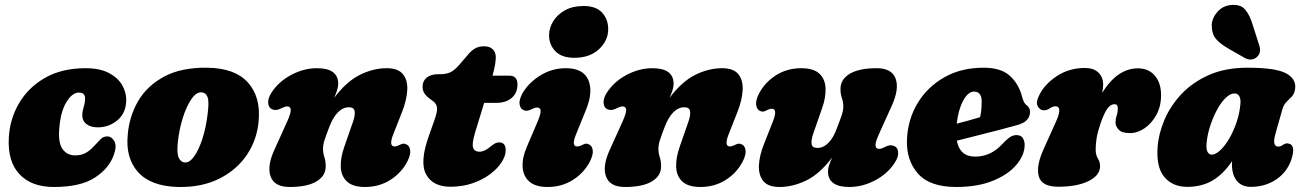

<svg xmlns="http://www.w3.org/2000/svg" viewBox="-20 -751 5326 784"><path d="M302 -373Q275 -373 251 -333.8Q227 -294.5 222 -225Q217 -168 235.5 -142.2Q254 -116.5 286.5 -116.5Q312.5 -116.5 330.5 -126.8Q348.5 -137 366 -156.5Q380 -172 391 -183Q402 -194 418 -194Q435.5 -194 446.8 -174.5Q458 -155 444.5 -118Q425.5 -63.5 367 -25.5Q308.5 12.5 199.5 12.5Q108 12.5 59.2 -40Q10.5 -92.5 16 -189Q20 -265 57.8 -329.5Q95.5 -394 164 -433.2Q232.5 -472.5 329.5 -472.5Q387.5 -472.5 424.5 -453Q461.5 -433.5 478.8 -403.5Q496 -373.5 495.5 -341.5Q494.5 -289.5 459.8 -260.2Q425 -231 379 -231Q349.5 -231 332.5 -244.8Q315.5 -258.5 316 -281Q316.5 -298 321.8 -314.2Q327 -330.5 327.5 -349Q327.5 -373 302 -373Z M827.5 -474.5Q940 -472.5 992 -414.5Q1044 -356.5 1036.5 -261.5Q1031 -184 989.8 -121.2Q948.5 -58.5 876.5 -22Q804.5 14.5 707 12.5Q596 9.5 544.2 -47.8Q492.5 -105 501.5 -199Q507 -273.5 543.2 -336.8Q579.5 -400 649.8 -438Q720 -476 827.5 -474.5ZM735 -87.5Q754.5 -86.5 773.2 -113Q792 -139.5 806.5 -184.5Q821 -229.5 827.5 -283Q834.5 -335 827.8 -353.8Q821 -372.5 803 -374Q781 -375.5 760.8 -345.2Q740.5 -315 726 -268.2Q711.5 -221.5 706.5 -173.5Q701 -125.5 709.8 -107Q718.5 -88.5 735 -87.5Z M1093.5 -304Q1077.5 -309 1075.2 -329Q1073 -349 1089 -373.5Q1118 -418 1169.2 -445.2Q1220.5 -472.5 1274.5 -472.5Q1361 -472.5 1361 -408.5Q1361 -396 1356.2 -381.5Q1351.5 -367 1344.5 -351.5Q1395 -418.5 1449.8 -445.5Q1504.5 -472.5 1559 -472.5Q1605.5 -472.5 1625.2 -448.2Q1645 -424 1643 -383.5Q1641 -343 1622 -294.5L1586.5 -204.5Q1566 -153 1591 -153Q1600 -153 1613.5 -160Q1628 -168 1639 -161.5Q1651.5 -157 1654.8 -138.5Q1658 -120 1642.5 -90Q1618 -44 1573 -15.8Q1528 12.5 1470.5 12.5Q1420.5 12.5 1396.8 -9.8Q1373 -32 1371.5 -69.2Q1370 -106.5 1386 -152L1421.5 -254Q1430.5 -279.5 1428.2 -296.2Q1426 -313 1405 -313Q1380 -313 1359.8 -292.2Q1339.5 -271.5 1325 -233.5Q1311 -197.5 1305 -178.5Q1299 -159.5 1299 -143.5Q1299 -126 1304.5 -109.5Q1310 -93 1310 -72Q1310 -32.5 1272 -10Q1234 12.5 1163 12.5Q1101 12.5 1085.2 -29.8Q1069.5 -72 1100.5 -139.5L1153 -255.5Q1168.5 -290.5 1167.2 -303.5Q1166 -316.5 1152 -316.5Q1144 -316.5 1124.5 -307Q1107 -298.5 1093.5 -304Z M1747 -339 1734 -348.5Q1720 -359 1712.8 -370.2Q1705.5 -381.5 1705.5 -397Q1705.5 -420.5 1722.5 -434.2Q1739.5 -448 1769 -448H1776.5Q1801.5 -448 1818.2 -455.5Q1835 -463 1855.5 -486.5L1892.5 -529.5Q1904 -543.5 1919.2 -552.8Q1934.5 -562 1956.5 -562Q1979.5 -562 1992 -549.8Q2004.5 -537.5 2004.5 -517.5Q2004.5 -504 2001.2 -485.2Q1998 -466.5 1991 -442H2060Q2093 -442 2093 -406Q2093 -371.5 2069.5 -351.2Q2046 -331 2006.5 -331H1957L1920 -210Q1906 -163.5 1912 -147.5Q1918 -131.5 1938 -131.5Q1958.5 -131.5 1983 -152.5Q1995.5 -162.5 2002.5 -166Q2009.5 -169.5 2018.5 -169.5Q2045 -169.5 2045 -137.5Q2045 -114.5 2028.2 -88.5Q2011.5 -62.5 1981.2 -39.8Q1951 -17 1909.8 -2.8Q1868.5 11.5 1819.5 11.5Q1747.5 11.5 1720 -38.8Q1692.5 -89 1732 -198.5L1752.5 -256.5Q1765.5 -291.5 1764.8 -309Q1764 -326.5 1747 -339Z M2324.5 -515Q2274.5 -515 2248.5 -541.2Q2222.5 -567.5 2222 -606Q2222 -636.5 2238.8 -664Q2255.5 -691.5 2287 -709Q2318.5 -726.5 2363 -726.5Q2414 -726.5 2438.8 -699.2Q2463.5 -672 2463.5 -632Q2463.5 -585.5 2426 -550.2Q2388.5 -515 2324.5 -515ZM2333 -204.5Q2311.5 -153 2336.5 -153Q2346 -153 2359.5 -160Q2373.5 -168 2384.5 -161.5Q2397 -157 2400.2 -138.5Q2403.5 -120 2388 -90Q2363.5 -44 2318.5 -15.8Q2273.5 12.5 2216 12.5Q2166 12.5 2141 -10Q2116 -32.5 2114 -70Q2112 -107.5 2131.5 -152L2175.5 -255Q2188.5 -286.5 2187.5 -299.2Q2186.5 -312 2172.5 -312Q2164.5 -312 2148 -304Q2131.5 -295 2119 -301Q2105 -305.5 2101.8 -324.5Q2098.5 -343.5 2114.5 -372Q2140 -414.5 2187.2 -443.5Q2234.5 -472.5 2290.5 -472.5Q2362 -472.5 2382.5 -424Q2403 -375.5 2372 -300.5Z M2463 -304Q2447 -309 2444.8 -329Q2442.5 -349 2458.5 -373.5Q2487.5 -418 2538.8 -445.2Q2590 -472.5 2644 -472.5Q2730.5 -472.5 2730.5 -408.5Q2730.5 -396 2725.8 -381.5Q2721 -367 2714 -351.5Q2764.5 -418.5 2819.2 -445.5Q2874 -472.5 2928.5 -472.5Q2975 -472.5 2994.8 -448.2Q3014.5 -424 3012.5 -383.5Q3010.5 -343 2991.5 -294.5L2956 -204.5Q2935.5 -153 2960.5 -153Q2969.5 -153 2983 -160Q2997.5 -168 3008.5 -161.5Q3021 -157 3024.2 -138.5Q3027.5 -120 3012 -90Q2987.5 -44 2942.5 -15.8Q2897.5 12.5 2840 12.5Q2790 12.5 2766.2 -9.8Q2742.5 -32 2741 -69.2Q2739.5 -106.5 2755.5 -152L2791 -254Q2800 -279.5 2797.8 -296.2Q2795.5 -313 2774.5 -313Q2749.5 -313 2729.2 -292.2Q2709 -271.5 2694.5 -233.5Q2680.5 -197.5 2674.5 -178.5Q2668.5 -159.5 2668.5 -143.5Q2668.5 -126 2674 -109.5Q2679.5 -93 2679.5 -72Q2679.5 -32.5 2641.5 -10Q2603.5 12.5 2532.5 12.5Q2470.5 12.5 2454.8 -29.8Q2439 -72 2470 -139.5L2522.5 -255.5Q2538 -290.5 2536.8 -303.5Q2535.5 -316.5 2521.5 -316.5Q2513.5 -316.5 2494 -307Q2476.5 -298.5 2463 -304Z M3628.5 -155.5Q3645 -151 3647.2 -130.8Q3649.5 -110.5 3633.5 -86.5Q3604.5 -41.5 3553.2 -14.5Q3502 12.5 3448 12.5Q3361 12.5 3361 -51Q3361 -64 3366 -78.2Q3371 -92.5 3378 -108Q3327.5 -41 3272.5 -14.2Q3217.5 12.5 3163 12.5Q3116.5 12.5 3096.8 -11.8Q3077 -36 3079 -76.5Q3081 -117 3100.5 -165L3136 -255Q3156.5 -307 3131.5 -307Q3122.5 -307 3108.5 -299.5Q3094.5 -291.5 3083 -298.5Q3071 -303 3067.8 -321.5Q3064.5 -340 3079.5 -369.5Q3104 -415.5 3149.2 -444Q3194.5 -472.5 3251.5 -472.5Q3302 -472.5 3325.8 -450.2Q3349.5 -428 3351 -390.5Q3352.5 -353 3336.5 -308L3301 -206Q3292 -180.5 3294 -163.8Q3296 -147 3317.5 -147Q3342 -147 3362.5 -167.5Q3383 -188 3397 -226.5Q3411 -262.5 3417.2 -281.5Q3423.5 -300.5 3423.5 -316.5Q3423.5 -334 3417.8 -350.2Q3412 -366.5 3412 -388Q3412 -427 3450 -449.8Q3488 -472.5 3559.5 -472.5Q3621.5 -472.5 3637 -430.2Q3652.5 -388 3622 -320.5L3569.5 -204.5Q3553.5 -169 3555 -156Q3556.5 -143 3570.5 -143Q3578.5 -143 3597.5 -152.5Q3615 -161.5 3628.5 -155.5Z M4164 -159.5Q4164 -118.5 4131 -78.8Q4098 -39 4035.2 -13.2Q3972.5 12.5 3884.5 12.5Q3776 12.5 3727.8 -42.8Q3679.5 -98 3683.5 -183.5Q3687.5 -265 3727.5 -330.8Q3767.5 -396.5 3836.2 -435.5Q3905 -474.5 3996 -474.5Q4067 -474.5 4103.2 -441.8Q4139.5 -409 4153.5 -356.5Q4160.5 -330 4170 -323Q4186 -312.5 4186 -293.5Q4186 -276.5 4174 -262Q4162 -247.5 4129 -239Q4099 -230.5 4057.5 -219.8Q4016 -209 3971.2 -197.8Q3926.5 -186.5 3887 -176.5Q3899.5 -111.5 3961.5 -111.5Q4025.5 -111.5 4072 -162Q4092.5 -184 4106.5 -192.5Q4120.5 -201 4136.5 -199Q4151.5 -197 4157.8 -185.2Q4164 -173.5 4164 -159.5ZM3957 -377Q3933 -377 3913 -340Q3893 -303 3886.5 -246Q3912 -252.5 3937.2 -259.5Q3962.5 -266.5 3982 -272.5Q3988.5 -298.5 3988.5 -336.5Q3988.5 -377 3957 -377Z M4243 -300.5Q4226.5 -300.5 4217.8 -316.5Q4209 -332.5 4221.5 -358Q4242.5 -405 4293.8 -439.2Q4345 -473.5 4410.5 -473.5Q4445.5 -473.5 4465 -454.8Q4484.5 -436 4484.5 -405.5Q4484.5 -391.5 4480.5 -372Q4543 -472 4626.5 -472Q4669.5 -472 4695.2 -442.5Q4721 -413 4721 -362Q4721 -317 4702 -282.2Q4683 -247.5 4654 -227.5Q4625 -207.5 4594 -207.5Q4560.5 -207.5 4547.8 -221.8Q4535 -236 4535 -250.5Q4535 -265.5 4539.8 -279.2Q4544.5 -293 4544.5 -309Q4544.5 -325.5 4531 -325.5Q4515 -325.5 4502.2 -308.2Q4489.5 -291 4474.5 -249Q4462.5 -214 4458.2 -189.2Q4454 -164.5 4454 -140.5Q4454 -118 4463 -103.8Q4472 -89.5 4472 -73Q4472 -35 4425.2 -11.8Q4378.5 11.5 4301.5 11.5Q4234 11.5 4222 -30.2Q4210 -72 4240.5 -140L4292.5 -255.5Q4320 -317 4289 -317Q4280 -317 4267.5 -309Q4255 -300.5 4243 -300.5Z M5188 -204.5Q5173.5 -152.5 5199.5 -152.5Q5207 -152.5 5211.5 -155Q5216 -157.5 5223 -162Q5234 -168 5244 -164Q5256.5 -161.5 5259.8 -146Q5263 -130.5 5253 -99.5Q5235.5 -48 5190.8 -18Q5146 12 5088 12Q5050.5 12 5030.5 -12.5Q5010.5 -37 5010.5 -79Q5010.5 -86 5011 -93Q4974.5 -39 4930.5 -13.5Q4886.5 12 4827.5 12Q4768.5 12 4734.5 -28.2Q4700.5 -68.5 4707 -152Q4711 -205.5 4735 -262Q4759 -318.5 4804.2 -366.8Q4849.5 -415 4916.5 -444.8Q4983.5 -474.5 5074 -474.5Q5188.5 -474.5 5231 -451.8Q5273.5 -429 5268.5 -389Q5265.5 -367.5 5255 -356.8Q5244.5 -346 5233 -334.8Q5221.5 -323.5 5215.5 -301.5ZM4907.5 -172.5Q4904 -143 4910.5 -131.2Q4917 -119.5 4927.5 -119.5Q4944 -119.5 4963.2 -137.8Q4982.5 -156 5000 -186.2Q5017.5 -216.5 5029.8 -253.2Q5042 -290 5045 -326.5Q5047 -346.5 5040.5 -358Q5034 -369.5 5021 -369.5Q5003.5 -369.5 4984.8 -351.2Q4966 -333 4950 -303.5Q4934 -274 4922.5 -239.5Q4911 -205 4907.5 -172.5ZM5095 -650 5122.5 -564Q5126.5 -551 5124.5 -539Q5122.5 -527 5111.5 -517.5Q5101 -508.5 5088 -508Q5075 -507.5 5063.5 -514L4997 -552Q4956.5 -575.5 4941.8 -596.5Q4927 -617.5 4928 -651Q4929.5 -678 4951 -702.5Q4972.5 -727 5006 -730.5Q5045 -734.5 5064.2 -712Q5083.5 -689.5 5095 -650Z"/></svg>

Font: Fraunces 72pt SuperSoft Black
Style: Italic
Weight: 900
Italic angle: -16°
Version: Version 1.000;[b76b70a41]